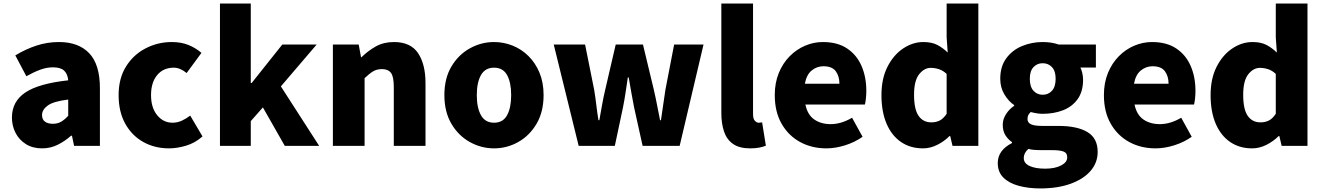

<svg xmlns="http://www.w3.org/2000/svg" viewBox="-20 -819 7432 1078"><path d="M216 14Q164 14 126 -9.5Q88 -33 67.5 -72.5Q47 -112 47 -159Q47 -249 122 -299.5Q197 -350 363 -368Q360 -403 340.5 -422Q321 -441 277 -441Q243 -441 207 -428Q171 -415 128 -391L66 -508Q122 -542 183 -562.5Q244 -583 311 -583Q421 -583 481 -520Q541 -457 541 -323V0H396L384 -57H379Q344 -26 303.5 -6Q263 14 216 14ZM277 -124Q304 -124 324 -136Q344 -148 363 -169V-260Q280 -250 248 -226.5Q216 -203 216 -173Q216 -148 232.5 -136Q249 -124 277 -124Z M929 14Q849 14 785 -21.5Q721 -57 683.5 -124Q646 -191 646 -285Q646 -379 687.5 -445.5Q729 -512 797.5 -547.5Q866 -583 945 -583Q997 -583 1038 -566.5Q1079 -550 1111 -522L1028 -409Q991 -439 956 -439Q897 -439 862.5 -397.5Q828 -356 828 -285Q828 -214 862.5 -172Q897 -130 949 -130Q976 -130 1001 -141.5Q1026 -153 1048 -170L1117 -53Q1075 -16 1024.5 -1Q974 14 929 14Z M1215 0V-799H1388V-353H1393L1565 -569H1758L1557 -334L1772 0H1579L1456 -216L1388 -139V0Z M1849 0V-569H1994L2007 -498H2010Q2045 -533 2089.5 -558Q2134 -583 2192 -583Q2285 -583 2327 -521Q2369 -459 2369 -352V0H2191V-330Q2191 -389 2175 -410Q2159 -431 2125 -431Q2095 -431 2074 -418Q2053 -405 2027 -380V0Z M2754 14Q2682 14 2618 -21.5Q2554 -57 2514.5 -124Q2475 -191 2475 -285Q2475 -379 2514.5 -445.5Q2554 -512 2618 -547.5Q2682 -583 2754 -583Q2808 -583 2858 -563Q2908 -543 2947 -504.5Q2986 -466 3009 -411Q3032 -356 3032 -285Q3032 -191 2992.5 -124Q2953 -57 2889.5 -21.5Q2826 14 2754 14ZM2754 -130Q2804 -130 2827 -172Q2850 -214 2850 -285Q2850 -356 2827 -397.5Q2804 -439 2754 -439Q2704 -439 2680.5 -397.5Q2657 -356 2657 -285Q2657 -214 2680.5 -172Q2704 -130 2754 -130Z M3229 0 3089 -569H3265L3316 -315Q3323 -272 3328 -230Q3333 -188 3340 -144H3345Q3353 -188 3360.5 -230.5Q3368 -273 3378 -315L3437 -569H3590L3651 -315Q3661 -272 3669 -230Q3677 -188 3686 -144H3691Q3698 -188 3703.5 -230Q3709 -272 3716 -315L3765 -569H3930L3796 0H3588L3540 -217Q3532 -257 3525 -297.5Q3518 -338 3510 -384H3505Q3498 -338 3492 -297.5Q3486 -257 3478 -217L3432 0Z M4192 14Q4131 14 4095.5 -11Q4060 -36 4045 -81Q4030 -126 4030 -185V-799H4208V-179Q4208 -151 4218.5 -140.5Q4229 -130 4239 -130Q4244 -130 4248 -130.5Q4252 -131 4259 -132L4280 -1Q4266 5 4244 9.5Q4222 14 4192 14Z M4620 14Q4538 14 4472.5 -21.5Q4407 -57 4368.5 -124Q4330 -191 4330 -285Q4330 -354 4352.5 -409Q4375 -464 4413.5 -503Q4452 -542 4500.5 -562.5Q4549 -583 4600 -583Q4682 -583 4736 -547Q4790 -511 4817 -449Q4844 -387 4844 -309Q4844 -285 4841.5 -264Q4839 -243 4836 -232H4502Q4514 -174 4552 -148Q4590 -122 4644 -122Q4703 -122 4764 -158L4823 -51Q4779 -20 4724.5 -3Q4670 14 4620 14ZM4499 -349H4693Q4693 -391 4672.5 -419Q4652 -447 4603 -447Q4566 -447 4537 -423Q4508 -399 4499 -349Z M5162 14Q5091 14 5038.5 -22Q4986 -58 4957.5 -125Q4929 -192 4929 -285Q4929 -378 4963 -444.5Q4997 -511 5051 -547Q5105 -583 5164 -583Q5211 -583 5242 -567Q5273 -551 5301 -524L5295 -609V-799H5473V0H5328L5315 -55H5311Q5281 -25 5242 -5.5Q5203 14 5162 14ZM5209 -132Q5235 -132 5255.5 -142Q5276 -152 5295 -180V-404Q5275 -423 5252 -430.5Q5229 -438 5206 -438Q5169 -438 5140.5 -402Q5112 -366 5112 -287Q5112 -205 5137.5 -168.5Q5163 -132 5209 -132Z M5820 239Q5755 239 5700.5 224.5Q5646 210 5614 178.5Q5582 147 5582 96Q5582 25 5662 -16V-21Q5640 -36 5625 -59.5Q5610 -83 5610 -119Q5610 -149 5628 -177.5Q5646 -206 5674 -225V-229Q5643 -250 5619.5 -288.5Q5596 -327 5596 -377Q5596 -446 5630 -492Q5664 -538 5718.5 -560.5Q5773 -583 5834 -583Q5884 -583 5924 -569H6133V-440H6046Q6052 -428 6056.5 -409.5Q6061 -391 6061 -371Q6061 -305 6030.5 -262.5Q6000 -220 5948.5 -200Q5897 -180 5834 -180Q5820 -180 5803 -182.5Q5786 -185 5767 -190Q5758 -181 5753.5 -173Q5749 -165 5749 -150Q5749 -131 5768 -121.5Q5787 -112 5833 -112H5923Q6028 -112 6085.5 -77.5Q6143 -43 6143 34Q6143 94 6103.5 140Q6064 186 5991.5 212.5Q5919 239 5820 239ZM5834 -287Q5866 -287 5886.5 -309.5Q5907 -332 5907 -377Q5907 -420 5886.5 -442Q5866 -464 5834 -464Q5803 -464 5782.5 -442Q5762 -420 5762 -377Q5762 -332 5782.5 -309.5Q5803 -287 5834 -287ZM5848 128Q5903 128 5937.5 110Q5972 92 5972 65Q5972 39 5950.5 31.5Q5929 24 5889 24H5835Q5804 24 5786 22.5Q5768 21 5754 17Q5728 40 5728 68Q5728 98 5761 113Q5794 128 5848 128Z M6468 14Q6386 14 6320.5 -21.5Q6255 -57 6216.5 -124Q6178 -191 6178 -285Q6178 -354 6200.5 -409Q6223 -464 6261.5 -503Q6300 -542 6348.5 -562.5Q6397 -583 6448 -583Q6530 -583 6584 -547Q6638 -511 6665 -449Q6692 -387 6692 -309Q6692 -285 6689.5 -264Q6687 -243 6684 -232H6350Q6362 -174 6400 -148Q6438 -122 6492 -122Q6551 -122 6612 -158L6671 -51Q6627 -20 6572.5 -3Q6518 14 6468 14ZM6347 -349H6541Q6541 -391 6520.5 -419Q6500 -447 6451 -447Q6414 -447 6385 -423Q6356 -399 6347 -349Z M7010 14Q6939 14 6886.5 -22Q6834 -58 6805.5 -125Q6777 -192 6777 -285Q6777 -378 6811 -444.5Q6845 -511 6899 -547Q6953 -583 7012 -583Q7059 -583 7090 -567Q7121 -551 7149 -524L7143 -609V-799H7321V0H7176L7163 -55H7159Q7129 -25 7090 -5.5Q7051 14 7010 14ZM7057 -132Q7083 -132 7103.5 -142Q7124 -152 7143 -180V-404Q7123 -423 7100 -430.5Q7077 -438 7054 -438Q7017 -438 6988.5 -402Q6960 -366 6960 -287Q6960 -205 6985.5 -168.5Q7011 -132 7057 -132Z"/></svg>

Font: Source Han Sans CN Heavy
Style: Regular
Weight: 900
Designer: Ryoko NISHIZUKA 西塚涼子 (kana, bopomofo & ideographs); Paul D. Hunt (Latin, Greek & Cyrillic); Sandoll Communications 산돌커뮤니
Foundry: Adobe
Version: Version 2.000;hotconv 1.0.107;makeotfexe 2.5.65593